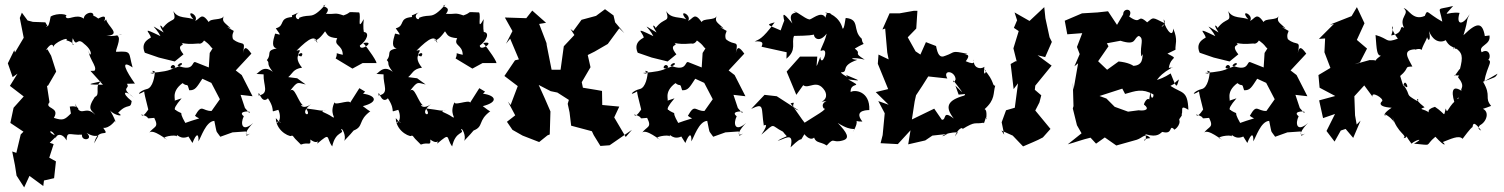

<svg xmlns="http://www.w3.org/2000/svg" viewBox="-20 -597 6532 834"><path d="M190 -477 177 -500 123 -502 100 -508 75 -542 66 -519 83 -433 45 -369 42 -379 14 -322 35 -262 56 -277 23 -224 83 -178 39 -129 25 -63 82 -25 70 -13 51 67 33 61 45 121 52 166 85 217 108 167 168 211 171 187 215 177 223 104 194 88 213 29 196 23 226 -6C170 -28 214 -45 225 12C214 -10 248 -27 269 13C271 -30 281 -9 336 -12C333 20 390 10 356 -20C411 15 421 -37 389 26C405 -49 462 5 429 -41C421 -45 447 -29 482 -75C474 -64 497 -50 458 -118C473 -96 527 -86 493 -107C536 -153 547 -119 552 -158C501 -198 526 -208 561 -173C497 -220 549 -210 531 -233L566 -234C529 -286 498 -343 556 -304C537 -369 555 -376 486 -372C475 -369 512 -433 489 -442C532 -461 499 -436 442 -441C511 -446 447 -482 441 -513C417 -482 464 -549 404 -515C444 -486 372 -551 383 -520C398 -555 344 -543 344 -516C310 -541 273 -503 265 -525C283 -535 228 -543 200 -525C189 -460 179 -485 179 -485ZM288 -104C261 -77 254 -72 214 -85C243 -134 170 -123 195 -153L184 -225L188 -224L224 -286L202 -355L186 -383C167 -363 207 -427 212 -392C211 -411 284 -441 268 -422C323 -407 286 -380 296 -431C315 -387 313 -439 345 -407C394 -369 368 -339 365 -380C364 -337 420 -293 378 -284C385 -287 402 -291 373 -289L427 -229C361 -230 351 -229 421 -244C387 -227 419 -186 392 -176C355 -120 379 -119 394 -98C349 -145 332 -79 307 -147C316 -93 341 -143 283 -134Z M1044 -128 1025 -185 1077 -179 1030 -271 1004 -291 1072 -364C1051 -393 1042 -398 1035 -366C1049 -429 1031 -394 992 -427C985 -448 996 -458 995 -463C981 -470 950 -490 983 -473C953 -502 943 -502 952 -528C946 -507 893 -519 887 -501C855 -546 851 -517 828 -506C846 -534 779 -561 820 -513C796 -525 752 -514 733 -549C749 -494 726 -527 686 -474C692 -478 658 -507 691 -456C617 -500 657 -481 677 -440C589 -483 630 -458 635 -435C642 -433 586 -420 609 -368L670 -347L739 -330L777 -361C736 -412 795 -393 765 -414C755 -418 768 -401 842 -408C869 -400 884 -463 855 -429C912 -391 878 -398 927 -372C919 -410 911 -401 891 -367L887 -304L829 -327C812 -333 826 -283 751 -312C763 -330 780 -322 765 -313C691 -273 732 -339 742 -304C712 -288 687 -285 632 -280C670 -269 622 -299 653 -286C652 -269 645 -215 617 -210C586 -203 564 -174 610 -202C598 -218 618 -148 624 -122C629 -128 599 -80 594 -100C646 -84 598 -80 650 -85C672 -41 649 -50 627 -19C642 -43 711 17 705 8C665 -1 746 -15 749 -4C744 -26 761 20 808 -9C780 -30 790 -18 816 24C834 -22 844 -16 842 17C853 1 874 -70 911 -72C924 -12 914 -36 937 -3L990 -22L1048 -26L1051 -7L1067 -17C1031 2 1053 -37 1080 -63C1031 -20 1023 -60 1039 -92C1006 -117 1081 -116 1062 -107ZM736 -159C749 -157 717 -195 773 -236C796 -217 792 -242 802 -205C828 -204 834 -217 859 -255L898 -237L935 -166L899 -115C858 -114 858 -149 827 -94C848 -75 865 -92 785 -63C748 -127 789 -92 745 -117C755 -123 713 -105 769 -170Z M1271 -257 1232 -262C1250 -276 1253 -298 1292 -303C1240 -366 1311 -381 1289 -352C1253 -356 1306 -387 1268 -377C1325 -434 1350 -445 1359 -410C1335 -450 1339 -386 1392 -461C1403 -447 1401 -435 1445 -431C1427 -397 1468 -405 1469 -359C1426 -368 1452 -372 1438 -343L1511 -299L1555 -323H1612C1629 -315 1574 -393 1558 -410C1617 -422 1544 -369 1543 -399C1573 -420 1589 -458 1558 -458C1575 -434 1552 -443 1560 -514C1529 -457 1550 -526 1540 -543C1475 -546 1515 -545 1472 -530C1432 -544 1441 -534 1396 -537C1426 -573 1363 -565 1394 -577C1330 -506 1332 -541 1280 -520C1279 -502 1248 -526 1278 -543C1232 -521 1253 -538 1248 -523C1188 -518 1221 -485 1178 -474C1205 -436 1197 -448 1175 -451C1164 -415 1160 -391 1182 -387C1131 -376 1163 -363 1139 -336C1155 -320 1133 -325 1165 -285C1120 -321 1099 -270 1091 -276L1125 -274C1123 -226 1152 -191 1103 -182C1103 -221 1112 -139 1144 -170C1185 -107 1143 -108 1189 -120C1199 -100 1200 -66 1180 -63C1196 -85 1214 -41 1178 -84C1180 -21 1251 3 1247 -9C1263 0 1238 -16 1287 31C1321 18 1331 40 1328 9C1365 37 1364 -1 1358 27C1419 -25 1395 1 1423 39C1438 -31 1479 -13 1462 -34C1464 -47 1486 -6 1475 15C1511 -21 1553 -75 1516 -30C1562 -48 1533 -73 1589 -114C1589 -114 1595 -106 1556 -136C1624 -153 1615 -182 1557 -190L1566 -199L1541 -214L1501 -151C1498 -167 1419 -131 1436 -158C1406 -104 1444 -80 1425 -88C1394 -111 1358 -112 1398 -120C1375 -112 1373 -119 1309 -126C1342 -82 1269 -100 1332 -145C1291 -115 1276 -152 1300 -137C1274 -150 1260 -230 1238 -200C1275 -247 1270 -238 1308 -230Z M1792 -257 1753 -262C1771 -276 1774 -298 1813 -303C1761 -366 1832 -381 1810 -352C1774 -356 1827 -387 1789 -377C1846 -434 1871 -445 1880 -410C1856 -450 1860 -386 1913 -461C1924 -447 1922 -435 1966 -431C1948 -397 1989 -405 1990 -359C1947 -368 1973 -372 1959 -343L2032 -299L2076 -323H2133C2150 -315 2095 -393 2079 -410C2138 -422 2065 -369 2064 -399C2094 -420 2110 -458 2079 -458C2096 -434 2073 -443 2081 -514C2050 -457 2071 -526 2061 -543C1996 -546 2036 -545 1993 -530C1953 -544 1962 -534 1917 -537C1947 -573 1884 -565 1915 -577C1851 -506 1853 -541 1801 -520C1800 -502 1769 -526 1799 -543C1753 -521 1774 -538 1769 -523C1709 -518 1742 -485 1699 -474C1726 -436 1718 -448 1696 -451C1685 -415 1681 -391 1703 -387C1652 -376 1684 -363 1660 -336C1676 -320 1654 -325 1686 -285C1641 -321 1620 -270 1612 -276L1646 -274C1644 -226 1673 -191 1624 -182C1624 -221 1633 -139 1665 -170C1706 -107 1664 -108 1710 -120C1720 -100 1721 -66 1701 -63C1717 -85 1735 -41 1699 -84C1701 -21 1772 3 1768 -9C1784 0 1759 -16 1808 31C1842 18 1852 40 1849 9C1886 37 1885 -1 1879 27C1940 -25 1916 1 1944 39C1959 -31 2000 -13 1983 -34C1985 -47 2007 -6 1996 15C2032 -21 2074 -75 2037 -30C2083 -48 2054 -73 2110 -114C2110 -114 2116 -106 2077 -136C2145 -153 2136 -182 2078 -190L2087 -199L2062 -214L2022 -151C2019 -167 1940 -131 1957 -158C1927 -104 1965 -80 1946 -88C1915 -111 1879 -112 1919 -120C1896 -112 1894 -119 1830 -126C1863 -82 1790 -100 1853 -145C1812 -115 1797 -152 1821 -137C1795 -150 1781 -230 1759 -200C1796 -247 1791 -238 1829 -230Z M2401 -195 2451 -163 2446 -146 2454 -109 2461 -51 2551 -27 2559 -10 2588 37 2628 34 2725 -33 2698 -2 2648 -87 2670 -134 2596 -141 2595 -202 2573 -206 2512 -216 2507 -240 2545 -305 2533 -358 2563 -373 2620 -406 2670 -474 2692 -453 2652 -500 2645 -530 2608 -557 2569 -528 2506 -511 2470 -462 2458 -471 2475 -445 2429 -396 2415 -294H2376L2353 -410L2358 -399L2322 -493L2352 -498L2292 -551L2266 -518L2173 -521L2206 -462L2178 -407L2196 -429L2234 -339L2217 -335L2171 -267C2190 -252 2210 -238 2229 -223L2198 -141L2186 -156L2218 -96L2182 -68L2206 -33L2250 -8L2322 20L2358 -9L2368 -13L2371 -113C2354 -152 2338 -190 2320 -228L2372 -201Z M3185 -128 3166 -185 3218 -179 3171 -271 3145 -291 3213 -364C3192 -393 3183 -398 3176 -366C3190 -429 3172 -394 3133 -427C3126 -448 3137 -458 3136 -463C3122 -470 3091 -490 3124 -473C3094 -502 3084 -502 3093 -528C3087 -507 3034 -519 3028 -501C2996 -546 2992 -517 2969 -506C2987 -534 2920 -561 2961 -513C2937 -525 2893 -514 2874 -549C2890 -494 2867 -527 2827 -474C2833 -478 2799 -507 2832 -456C2758 -500 2798 -481 2818 -440C2730 -483 2771 -458 2776 -435C2783 -433 2727 -420 2750 -368L2811 -347L2880 -330L2918 -361C2877 -412 2936 -393 2906 -414C2896 -418 2909 -401 2983 -408C3010 -400 3025 -463 2996 -429C3053 -391 3019 -398 3068 -372C3060 -410 3052 -401 3032 -367L3028 -304L2970 -327C2953 -333 2967 -283 2892 -312C2904 -330 2921 -322 2906 -313C2832 -273 2873 -339 2883 -304C2853 -288 2828 -285 2773 -280C2811 -269 2763 -299 2794 -286C2793 -269 2786 -215 2758 -210C2727 -203 2705 -174 2751 -202C2739 -218 2759 -148 2765 -122C2770 -128 2740 -80 2735 -100C2787 -84 2739 -80 2791 -85C2813 -41 2790 -50 2768 -19C2783 -43 2852 17 2846 8C2806 -1 2887 -15 2890 -4C2885 -26 2902 20 2949 -9C2921 -30 2931 -18 2957 24C2975 -22 2985 -16 2983 17C2994 1 3015 -70 3052 -72C3065 -12 3055 -36 3078 -3L3131 -22L3189 -26L3192 -7L3208 -17C3172 2 3194 -37 3221 -63C3172 -20 3164 -60 3180 -92C3147 -117 3222 -116 3203 -107ZM2877 -159C2890 -157 2858 -195 2914 -236C2937 -217 2933 -242 2943 -205C2969 -204 2975 -217 3000 -255L3039 -237L3076 -166L3040 -115C2999 -114 2999 -149 2968 -94C2989 -75 3006 -92 2926 -63C2889 -127 2930 -92 2886 -117C2896 -123 2854 -105 2910 -170Z M3580 -160C3593 -167 3538 -155 3558 -126C3580 -126 3516 -91 3475 -64C3463 -78 3438 -118 3414 -148C3450 -159 3398 -134 3450 -117L3354 -179L3301 -185L3243 -124C3302 -152 3285 -131 3298 -50C3295 -53 3327 -69 3287 -12C3351 -67 3325 -53 3381 -25C3403 6 3408 -15 3358 14C3382 12 3432 -32 3414 43C3481 -22 3445 35 3474 -14C3512 32 3534 -17 3512 -21C3517 31 3540 14 3571 35C3607 -5 3592 27 3641 13C3674 4 3659 -21 3619 -63C3692 -16 3699 -54 3684 -22C3724 -90 3675 -68 3726 -69C3682 -124 3761 -118 3756 -119C3760 -202 3691 -209 3675 -197C3672 -245 3738 -212 3664 -252C3727 -245 3718 -244 3654 -272C3680 -248 3619 -286 3636 -283C3668 -285 3627 -311 3704 -337C3660 -342 3686 -350 3736 -338C3680 -372 3727 -360 3693 -386C3751 -421 3727 -391 3723 -429C3681 -466 3718 -513 3654 -519C3652 -521 3648 -468 3640 -473C3627 -525 3578 -544 3564 -542C3621 -511 3570 -569 3566 -520C3547 -555 3502 -507 3494 -513C3476 -516 3433 -554 3430 -545C3465 -536 3393 -557 3422 -495C3375 -552 3377 -543 3394 -477C3395 -541 3386 -506 3371 -465C3311 -491 3307 -489 3345 -500C3289 -423 3275 -426 3258 -417C3301 -420 3292 -406 3288 -394C3324 -386 3361 -378 3397 -370L3396 -342C3443 -381 3416 -410 3429 -441C3497 -442 3505 -444 3531 -450C3497 -465 3525 -391 3571 -451C3559 -401 3534 -371 3549 -377C3585 -392 3548 -299 3543 -350C3519 -283 3529 -316 3530 -351H3455L3397 -286L3439 -185L3469 -227C3493 -208 3528 -256 3562 -204C3562 -204 3583 -173 3549 -155Z M3957 -374 3923 -435 3960 -473 3965 -550H3949L3887 -539H3844L3813 -469L3825 -473L3834 -369L3840 -339L3796 -360L3793 -320L3838 -210L3784 -197L3840 -142L3795 -158L3823 -105L3814 -10L3805 25L3880 29L3935 -31L3925 30L3999 13L4030 -8L4094 -15C4053 11 4078 -24 4141 -22C4117 11 4137 -32 4129 -3C4139 -42 4167 -46 4160 -36C4221 -73 4210 -56 4252 -64C4255 -50 4263 -104 4266 -82C4259 -65 4273 -116 4257 -123C4304 -165 4293 -191 4303 -225C4289 -223 4301 -244 4255 -295C4274 -292 4247 -251 4256 -307C4237 -292 4205 -305 4211 -337C4205 -338 4226 -309 4175 -331C4210 -376 4146 -351 4182 -363C4109 -379 4131 -370 4087 -355C4061 -343 4053 -362 4046 -397L4002 -414L3978 -360ZM4510 0 4543 -37 4477 -117 4495 -152 4503 -183 4475 -207 4477 -225 4548 -312 4487 -357 4520 -349 4549 -415 4539 -435 4521 -518 4516 -566 4452 -506 4387 -543 4398 -509 4384 -476 4405 -462 4382 -387 4396 -331H4391L4370 -319L4383 -210L4402 -235L4388 -129L4350 -118L4331 -66L4342 -12L4330 -30L4379 -8L4424 39C4453 26 4483 15 4510 0ZM4144 -186C4172 -187 4176 -193 4169 -182C4093 -161 4084 -132 4123 -82C4072 -122 4093 -74 4071 -77L4038 -125L3941 -78L3953 -156L3959 -183C3977 -210 3995 -237 4012 -265L4095 -256C4073 -295 4127 -291 4131 -253C4124 -233 4120 -240 4121 -248C4170 -184 4170 -186 4130 -225Z M5086 -381C5084 -405 5098 -423 5076 -473C5075 -420 5033 -488 5035 -513C5054 -486 5002 -466 5041 -495C4982 -524 4992 -523 4963 -500C4916 -542 4943 -484 4885 -525C4905 -561 4858 -564 4859 -535L4832 -489L4793 -548L4747 -543L4680 -539L4605 -507L4616 -448L4681 -453L4658 -393L4670 -362L4647 -309L4663 -322L4643 -207L4640 -238L4643 -136L4640 -126L4658 -53L4678 -18L4618 30C4651 21 4682 9 4717 1L4741 27L4779 0L4829 35L4918 10C4945 1 4954 -22 4977 3C4926 6 4965 33 4956 -14C5011 3 5021 -21 5029 -24C5077 -11 5056 -56 5079 -37C5077 -25 5112 -55 5102 -77C5103 -86 5136 -111 5088 -97C5143 -84 5087 -155 5142 -120C5139 -206 5115 -190 5064 -224C5099 -242 5066 -226 5101 -252C5089 -207 5089 -221 5065 -278C5009 -242 4985 -250 4981 -240C5016 -240 4992 -258 5068 -302C5046 -304 5100 -309 5057 -302C5066 -358 5105 -336 5051 -364ZM4972 -165C4960 -176 4945 -139 4950 -142C4975 -123 4956 -114 4926 -118L4880 -112L4822 -133L4786 -169L4756 -180L4855 -212L4867 -189C4913 -202 4941 -214 4990 -187C4993 -173 4977 -157 4978 -203ZM4945 -362C4939 -353 4952 -307 4891 -311C4925 -284 4919 -322 4839 -330L4789 -294L4750 -331L4795 -396L4788 -409L4847 -420C4919 -397 4902 -432 4927 -441C4952 -428 4931 -404 4937 -352Z M5626 -128 5607 -185 5659 -179 5612 -271 5586 -291 5654 -364C5633 -393 5624 -398 5617 -366C5631 -429 5613 -394 5574 -427C5567 -448 5578 -458 5577 -463C5563 -470 5532 -490 5565 -473C5535 -502 5525 -502 5534 -528C5528 -507 5475 -519 5469 -501C5437 -546 5433 -517 5410 -506C5428 -534 5361 -561 5402 -513C5378 -525 5334 -514 5315 -549C5331 -494 5308 -527 5268 -474C5274 -478 5240 -507 5273 -456C5199 -500 5239 -481 5259 -440C5171 -483 5212 -458 5217 -435C5224 -433 5168 -420 5191 -368L5252 -347L5321 -330L5359 -361C5318 -412 5377 -393 5347 -414C5337 -418 5350 -401 5424 -408C5451 -400 5466 -463 5437 -429C5494 -391 5460 -398 5509 -372C5501 -410 5493 -401 5473 -367L5469 -304L5411 -327C5394 -333 5408 -283 5333 -312C5345 -330 5362 -322 5347 -313C5273 -273 5314 -339 5324 -304C5294 -288 5269 -285 5214 -280C5252 -269 5204 -299 5235 -286C5234 -269 5227 -215 5199 -210C5168 -203 5146 -174 5192 -202C5180 -218 5200 -148 5206 -122C5211 -128 5181 -80 5176 -100C5228 -84 5180 -80 5232 -85C5254 -41 5231 -50 5209 -19C5224 -43 5293 17 5287 8C5247 -1 5328 -15 5331 -4C5326 -26 5343 20 5390 -9C5362 -30 5372 -18 5398 24C5416 -22 5426 -16 5424 17C5435 1 5456 -70 5493 -72C5506 -12 5496 -36 5519 -3L5572 -22L5630 -26L5633 -7L5649 -17C5613 2 5635 -37 5662 -63C5613 -20 5605 -60 5621 -92C5588 -117 5663 -116 5644 -107ZM5318 -159C5331 -157 5299 -195 5355 -236C5378 -217 5374 -242 5384 -205C5410 -204 5416 -217 5441 -255L5480 -237L5517 -166L5481 -115C5440 -114 5440 -149 5409 -94C5430 -75 5447 -92 5367 -63C5330 -127 5371 -92 5327 -117C5337 -123 5295 -105 5351 -170Z M5887 -326 5918 -386 5864 -432 5868 -411 5907 -496 5874 -566 5851 -527 5757 -490 5765 -491 5774 -493 5709 -428 5736 -430 5733 -370 5759 -302 5707 -271 5712 -216 5780 -180 5710 -161 5727 -84 5779 -102 5742 -28 5777 18 5804 -30 5825 -37 5858 2 5890 -73 5873 -56 5866 -96 5863 -179 5906 -226 5942 -177C5935 -203 5991 -170 5984 -158C5984 -158 5952 -134 6025 -129C5961 -87 6022 -90 5986 -105C6047 -81 6044 -30 6028 -91C6050 -17 6096 -9 6076 3C6110 2 6062 -39 6111 27C6130 10 6171 0 6122 27C6209 35 6165 38 6215 -3C6258 44 6262 32 6247 20C6280 8 6317 -12 6333 6C6363 -34 6379 -52 6376 -42C6378 -67 6386 -66 6414 -30C6383 -42 6427 -65 6404 -51C6443 -66 6460 -133 6391 -129C6401 -121 6402 -115 6457 -137C6426 -175 6460 -178 6422 -242C6477 -263 6475 -259 6485 -277L6428 -244C6438 -314 6479 -342 6424 -337C6462 -316 6460 -397 6416 -370C6399 -401 6457 -400 6450 -443C6382 -435 6397 -430 6432 -428C6422 -497 6403 -509 6337 -444C6362 -527 6345 -498 6364 -536C6334 -485 6303 -487 6320 -541C6264 -548 6242 -514 6292 -571C6215 -551 6232 -575 6245 -503C6175 -542 6182 -560 6169 -528C6116 -504 6097 -562 6077 -561C6107 -538 6054 -522 6079 -476C6053 -491 6083 -453 6023 -443C6045 -500 6002 -494 6052 -429C5997 -409 6015 -428 5955 -445C5960 -378 5961 -356 5978 -355C5929 -321 5986 -337 5929 -336L5864 -318ZM6318 -269 6313 -262C6349 -218 6320 -213 6329 -202C6281 -234 6284 -187 6304 -134C6310 -174 6311 -173 6318 -172C6268 -139 6268 -94 6260 -126C6249 -85 6263 -100 6213 -133C6170 -120 6186 -105 6204 -89C6182 -130 6130 -117 6168 -131C6105 -181 6156 -166 6136 -158C6077 -193 6115 -174 6074 -232C6113 -187 6081 -271 6076 -222L6062 -267C6106 -304 6076 -307 6115 -308C6095 -347 6070 -379 6126 -383C6122 -377 6145 -391 6155 -380C6165 -414 6190 -438 6175 -451C6182 -408 6198 -420 6187 -462C6217 -389 6271 -427 6259 -424C6275 -394 6287 -397 6306 -383C6304 -419 6287 -359 6296 -393C6334 -368 6336 -353 6321 -294C6326 -312 6295 -255 6297 -270Z"/></svg>

Font: Asimov Aggro
Style: Medium
Weight: 500
Designer: Google
Version: Version 2.000980; 2014